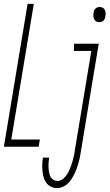

<svg xmlns="http://www.w3.org/2000/svg" viewBox="-30 -755 564 988"><path d="M-10 0 112 -735H144L28 -37H175L169 0ZM480 -641Q472 -641 465 -645Q458 -649 454.5 -656.5Q451 -664 450.5 -672.5Q450 -681 452 -690Q452 -695 454.5 -701Q457 -707 461.5 -711Q466 -715 471.5 -717Q477 -719 483 -719Q492 -719 499 -715Q506 -711 509.5 -703.5Q513 -696 513.5 -687.5Q514 -679 512 -670Q511 -665 509 -659Q507 -653 502.5 -649Q498 -645 492 -643Q486 -641 480 -641ZM265 213Q248 213 233 206Q218 199 208.5 186Q199 173 194.5 157Q190 141 188.5 124.5Q187 108 187.5 90.5Q188 73 191 56H223Q221 69 220 81.5Q219 94 219.5 106Q220 118 222 130Q224 142 229 152.5Q234 163 244 169.5Q254 176 266 176Q282 176 295 165Q308 154 316.5 140Q325 126 331 111Q337 96 341.5 81Q346 66 349.5 50.5Q353 35 355 19L440 -493H350L351 -530H478L386 25Q384 40 381 54.5Q378 69 374 83Q370 97 365 111Q360 125 353.5 138.5Q347 152 338.5 165.5Q330 179 319 189.5Q308 200 293.5 206.5Q279 213 265 213Z"/></svg>

Font: Iosevka Curly XLtObl
Style: Regular
Weight: 200
Italic angle: -9°
Monospace: yes
Designer: Belleve Invis
Foundry: Belleve Invis
Version: Version 11.1.0; ttfautohint (v1.8.3)